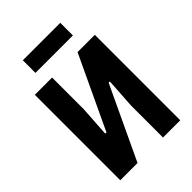

<svg xmlns="http://www.w3.org/2000/svg" viewBox="-254 -998 1109 1109"><g transform="rotate(-45 300.0 -444.0)"><path d="M55 -698H196V-439L184 -252H194L404 -698H545V0H404V-259L416 -446H406L196 0H55ZM147 -888H453V-785H147Z"/></g></svg>

Font: iA Writer Mono V
Style: Regular
Weight: 400
Designer: Mike Abbink, Paul van der Laan, Pieter van Rosmalen
Foundry: Bold Monday
Version: Version 2.000